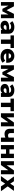

<svg xmlns="http://www.w3.org/2000/svg" viewBox="3452 -4018 582 7527"><g transform="rotate(90 3743.5 -255.0)"><path d="M62 0V-510H229L390 -200L368 -201L524 -510H695V0H548V-454L598 -391L425 -57H327L153 -392L203 -445V0Z M1303 0H1152V-104L1143 -113V-305Q1143 -352 1112.5 -376Q1082 -400 1029 -400Q989 -400 953 -386Q917 -372 890 -346L810 -446Q850 -483 910.5 -504.5Q971 -526 1038 -526Q1117 -526 1176.5 -501Q1236 -476 1269.5 -427.5Q1303 -379 1303 -308ZM992 16Q933 16 887.5 -5.5Q842 -27 817 -65Q792 -103 792 -154Q792 -206 823 -243Q854 -280 912 -300.5Q970 -321 1049 -321H1157V-219H1059Q1014 -219 988.5 -203Q963 -187 963 -161Q963 -136 983.5 -121Q1004 -106 1036 -106Q1067 -106 1093 -120Q1119 -134 1135.5 -158Q1152 -182 1155 -212L1198 -194Q1198 -131 1172.5 -83.5Q1147 -36 1100.5 -10Q1054 16 992 16Z M1530 0V-449H1699V0ZM1368 -376V-510H1861V-376Z M2358 -168 2440 -67Q2402 -28 2339.5 -6Q2277 16 2205 16Q2112 16 2043 -18Q1974 -52 1935.5 -113Q1897 -174 1897 -254Q1897 -335 1934 -396.5Q1971 -458 2034.5 -492Q2098 -526 2176 -526Q2253 -526 2313 -492.5Q2373 -459 2407 -399.5Q2441 -340 2441 -261V-255H2277V-273Q2277 -312 2265 -340Q2253 -368 2230.5 -383.5Q2208 -399 2175 -399Q2143 -399 2118.5 -382.5Q2094 -366 2080 -335Q2066 -304 2066 -258Q2066 -209 2085 -176.5Q2104 -144 2138 -128Q2172 -112 2216 -112Q2297 -112 2358 -168ZM2441 -206H1998V-304H2424L2441 -260Z M2540 0V-510H2707L2868 -200L2846 -201L3002 -510H3173V0H3026V-454L3076 -391L2903 -57H2805L2631 -392L2681 -445V0Z M3781 0H3630V-104L3621 -113V-305Q3621 -352 3590.5 -376Q3560 -400 3507 -400Q3467 -400 3431 -386Q3395 -372 3368 -346L3288 -446Q3328 -483 3388.5 -504.5Q3449 -526 3516 -526Q3595 -526 3654.5 -501Q3714 -476 3747.5 -427.5Q3781 -379 3781 -308ZM3470 16Q3411 16 3365.5 -5.5Q3320 -27 3295 -65Q3270 -103 3270 -154Q3270 -206 3301 -243Q3332 -280 3390 -300.5Q3448 -321 3527 -321H3635V-219H3537Q3492 -219 3466.5 -203Q3441 -187 3441 -161Q3441 -136 3461.5 -121Q3482 -106 3514 -106Q3545 -106 3571 -120Q3597 -134 3613.5 -158Q3630 -182 3633 -212L3676 -194Q3676 -131 3650.5 -83.5Q3625 -36 3578.5 -10Q3532 16 3470 16Z M4008 0V-449H4177V0ZM3846 -376V-510H4339V-376Z M4422 0V-510H4581V-212L4574 -214L4783 -510H4932V0H4773V-298L4780 -296L4571 0Z M5232 -141Q5135 -141 5082 -197Q5029 -253 5029 -355V-510H5198V-372Q5198 -326 5221.5 -302.5Q5245 -279 5291 -279Q5342 -279 5380 -303L5398 -187Q5382 -175 5354.5 -164.5Q5327 -154 5294.5 -147.5Q5262 -141 5232 -141ZM5374 0V-510H5543V0Z M6008 0V-510H6177V0ZM5667 0V-510H5836V0ZM5746 -200V-334H6107V-200Z M6301 0V-510H6460V-212L6453 -214L6662 -510H6811V0H6652V-298L6659 -296L6450 0Z M7072 0H6883L7074 -265L6898 -510H7086L7180 -364L7275 -510H7464L7287 -265L7477 0H7288L7180 -165Z"/></g></svg>

Font: Wix Madefor Display ExtraBold
Style: Regular
Weight: 800
Designer: Dalton Maag Ltd
Foundry: Dalton Maag Ltd
Version: Version 3.100